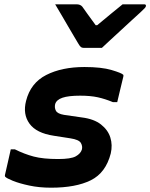

<svg xmlns="http://www.w3.org/2000/svg" viewBox="-20 -860 697 891"><path d="M453 -638H367Q360 -638 355 -642Q350 -646 342 -660Q337 -669 324.5 -689.5Q312 -710 296.5 -737Q281 -764 265 -791Q249 -818 236 -840H335Q353 -840 362 -829Q369 -819 384 -798Q399 -777 424 -743H431Q470 -776 498 -798.5Q526 -821 549 -840H649Q659 -840 657 -831Q656 -827 652 -822.5Q648 -818 632 -803Q617 -790 592.5 -767Q568 -744 540.5 -719Q513 -694 489.5 -672Q466 -650 453 -638ZM250 -122Q309 -122 331.5 -134.5Q354 -147 360 -166Q364 -182 355 -197Q346 -212 307 -218L230 -230Q149 -242 117 -286Q85 -330 101 -392Q122 -475 194.5 -512Q267 -549 372 -549Q451 -549 498 -535Q545 -521 552 -513Q554 -509 552 -503Q545 -473 538 -445Q531 -417 524 -386H504Q468 -401 434 -408.5Q400 -416 352 -416Q298 -416 270 -406.5Q242 -397 236 -377Q232 -360 239.5 -346Q247 -332 277 -327L360 -315Q416 -308 448.5 -282.5Q481 -257 492 -222Q503 -187 494 -148Q471 -58 401.5 -23.5Q332 11 217 11Q162 11 115.5 1Q69 -9 39.5 -21Q10 -33 4 -40Q2 -43 3 -48Q11 -83 17.5 -111.5Q24 -140 30 -167H49Q93 -145 136.5 -133.5Q180 -122 250 -122Z"/></svg>

Font: Recursive Sn Lnr St
Style: Bold Italic
Weight: 700
Italic angle: -15°
Version: Version 1.079;hotconv 1.0.112;makeotfexe 2.5.65598; ttfautoh